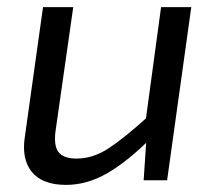

<svg xmlns="http://www.w3.org/2000/svg" viewBox="-20 -507 607 540"><path d="M186 -487 137 -144Q130 -99 144 -80Q158 -61 195 -61Q242 -61 286.5 -90.5Q331 -120 396 -179L404 -118Q339 -53 282 -20Q225 13 166 13Q99 13 69.5 -23.5Q40 -60 50 -123L101 -487ZM518 -487 450 0H384L393 -134L387 -148L433 -487Z"/></svg>

Font: Exo 2
Style: Italic
Weight: 400
Italic angle: -8°
Designer: Natanael Gama
Foundry: Natanael Gama
Version: Version 2.010